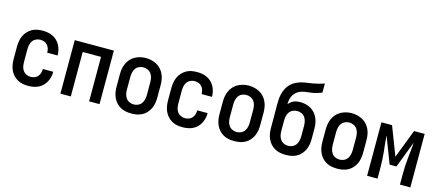

<svg xmlns="http://www.w3.org/2000/svg" viewBox="-52 -1264 4105 1802"><g transform="rotate(15 2000.0 -363.5)"><path d="M247 8Q220 8 193.5 3Q167 -2 143.5 -15.5Q120 -29 101.5 -49.5Q83 -70 72 -94.5Q61 -119 56.5 -146Q52 -173 52 -200V-320Q52 -347 56.5 -374Q61 -401 72 -425.5Q83 -450 101.5 -470.5Q120 -491 143.5 -504.5Q167 -518 193.5 -523Q220 -528 247 -528Q273 -528 298 -523.5Q323 -519 346 -508Q369 -497 387.5 -479Q406 -461 418 -438.5Q430 -416 436 -391Q442 -366 442 -341Q442 -341 442 -340.5Q442 -340 442 -339H341Q341 -339 341 -339.5Q341 -340 341 -340Q341 -360 335.5 -378.5Q330 -397 317 -412Q304 -427 285.5 -433.5Q267 -440 247 -440Q226 -440 206 -430.5Q186 -421 173.5 -403Q161 -385 157 -363.5Q153 -342 153 -320V-200Q153 -178 157 -156.5Q161 -135 173.5 -117Q186 -99 206 -89.5Q226 -80 247 -80Q267 -80 285.5 -86.5Q304 -93 317 -108Q330 -123 335.5 -141.5Q341 -160 341 -180Q341 -180 341 -180.5Q341 -181 341 -181H442Q442 -180 442 -179.5Q442 -179 442 -179Q442 -154 436 -129Q430 -104 418 -81.5Q406 -59 387.5 -41Q369 -23 346 -12Q323 -1 298 3.5Q273 8 247 8Z M560 0V-520H940V0H839V-432H661V0Z M1250 8Q1223 8 1196 3Q1169 -2 1145 -15Q1121 -28 1102.5 -48.5Q1084 -69 1072.5 -94Q1061 -119 1056.5 -146Q1052 -173 1052 -200V-320Q1052 -347 1056.5 -374Q1061 -401 1072.5 -426Q1084 -451 1102.5 -471.5Q1121 -492 1145 -505Q1169 -518 1196 -524.5Q1223 -531 1250 -531Q1277 -531 1304 -524.5Q1331 -518 1355 -505Q1379 -492 1397.5 -471.5Q1416 -451 1427.5 -426Q1439 -401 1443.5 -374Q1448 -347 1448 -320V-200Q1448 -173 1443.5 -146Q1439 -119 1427.5 -94Q1416 -69 1397.5 -48.5Q1379 -28 1355 -15Q1331 -2 1304 3Q1277 8 1250 8ZM1250 -80Q1272 -80 1292.5 -89.5Q1313 -99 1325.5 -117Q1338 -135 1342.5 -156.5Q1347 -178 1347 -200V-320Q1347 -342 1342.5 -364Q1338 -386 1325 -404Q1312 -422 1291.5 -431Q1271 -440 1249 -440Q1227 -440 1206.5 -430.5Q1186 -421 1174 -403Q1162 -385 1157.5 -363.5Q1153 -342 1153 -320V-200Q1153 -178 1157.5 -156.5Q1162 -135 1174.5 -117Q1187 -99 1207.5 -89.5Q1228 -80 1250 -80Z M1747 8Q1720 8 1693.5 3Q1667 -2 1643.5 -15.5Q1620 -29 1601.5 -49.5Q1583 -70 1572 -94.5Q1561 -119 1556.5 -146Q1552 -173 1552 -200V-320Q1552 -347 1556.5 -374Q1561 -401 1572 -425.5Q1583 -450 1601.5 -470.5Q1620 -491 1643.5 -504.5Q1667 -518 1693.5 -523Q1720 -528 1747 -528Q1773 -528 1798 -523.5Q1823 -519 1846 -508Q1869 -497 1887.5 -479Q1906 -461 1918 -438.5Q1930 -416 1936 -391Q1942 -366 1942 -341Q1942 -341 1942 -340.5Q1942 -340 1942 -339H1841Q1841 -339 1841 -339.5Q1841 -340 1841 -340Q1841 -360 1835.5 -378.5Q1830 -397 1817 -412Q1804 -427 1785.5 -433.5Q1767 -440 1747 -440Q1726 -440 1706 -430.5Q1686 -421 1673.5 -403Q1661 -385 1657 -363.5Q1653 -342 1653 -320V-200Q1653 -178 1657 -156.5Q1661 -135 1673.5 -117Q1686 -99 1706 -89.5Q1726 -80 1747 -80Q1767 -80 1785.5 -86.5Q1804 -93 1817 -108Q1830 -123 1835.5 -141.5Q1841 -160 1841 -180Q1841 -180 1841 -180.5Q1841 -181 1841 -181H1942Q1942 -180 1942 -179.5Q1942 -179 1942 -179Q1942 -154 1936 -129Q1930 -104 1918 -81.5Q1906 -59 1887.5 -41Q1869 -23 1846 -12Q1823 -1 1798 3.5Q1773 8 1747 8Z M2250 8Q2223 8 2196 3Q2169 -2 2145 -15Q2121 -28 2102.5 -48.5Q2084 -69 2072.5 -94Q2061 -119 2056.5 -146Q2052 -173 2052 -200V-320Q2052 -347 2056.5 -374Q2061 -401 2072.5 -426Q2084 -451 2102.5 -471.5Q2121 -492 2145 -505Q2169 -518 2196 -524.5Q2223 -531 2250 -531Q2277 -531 2304 -524.5Q2331 -518 2355 -505Q2379 -492 2397.5 -471.5Q2416 -451 2427.5 -426Q2439 -401 2443.5 -374Q2448 -347 2448 -320V-200Q2448 -173 2443.5 -146Q2439 -119 2427.5 -94Q2416 -69 2397.5 -48.5Q2379 -28 2355 -15Q2331 -2 2304 3Q2277 8 2250 8ZM2250 -80Q2272 -80 2292.5 -89.5Q2313 -99 2325.5 -117Q2338 -135 2342.5 -156.5Q2347 -178 2347 -200V-320Q2347 -342 2342.5 -364Q2338 -386 2325 -404Q2312 -422 2291.5 -431Q2271 -440 2249 -440Q2227 -440 2206.5 -430.5Q2186 -421 2174 -403Q2162 -385 2157.5 -363.5Q2153 -342 2153 -320V-200Q2153 -178 2157.5 -156.5Q2162 -135 2174.5 -117Q2187 -99 2207.5 -89.5Q2228 -80 2250 -80Z M2750 8Q2723 8 2696 3Q2669 -2 2645 -15Q2621 -28 2602.5 -48.5Q2584 -69 2572.5 -94Q2561 -119 2556.5 -146Q2552 -173 2552 -200V-298Q2552 -330 2551.5 -361.5Q2551 -393 2551 -424Q2551 -453 2553 -481Q2555 -509 2562 -536Q2569 -563 2582.5 -588.5Q2596 -614 2616 -633.5Q2636 -653 2661 -666Q2686 -679 2713.5 -686.5Q2741 -694 2769 -697.5Q2797 -701 2824.5 -706Q2852 -711 2879.5 -718Q2907 -725 2933 -735V-647Q2912 -637 2888.5 -630Q2865 -623 2841 -619Q2817 -615 2793 -613Q2769 -611 2745.5 -604.5Q2722 -598 2701.5 -584.5Q2681 -571 2668 -550.5Q2655 -530 2649.5 -506.5Q2644 -483 2644 -458Q2644 -458 2644 -457Q2644 -456 2644 -456Q2654 -468 2666.5 -478.5Q2679 -489 2693.5 -495Q2708 -501 2723.5 -503.5Q2739 -506 2755 -506Q2782 -506 2808.5 -500Q2835 -494 2858 -481Q2881 -468 2899 -447.5Q2917 -427 2928 -402.5Q2939 -378 2943.5 -351.5Q2948 -325 2948 -298V-200Q2948 -173 2943.5 -146Q2939 -119 2927.5 -94Q2916 -69 2897.5 -48.5Q2879 -28 2855 -15Q2831 -2 2804 3Q2777 8 2750 8ZM2750 -80Q2772 -80 2792.5 -89.5Q2813 -99 2825.5 -117Q2838 -135 2842.5 -156.5Q2847 -178 2847 -200V-298Q2847 -320 2842.5 -341.5Q2838 -363 2826 -381Q2814 -399 2793.5 -408.5Q2773 -418 2751 -418Q2729 -418 2708.5 -409Q2688 -400 2675 -382Q2662 -364 2657.5 -342Q2653 -320 2653 -298V-200Q2653 -178 2657.5 -156.5Q2662 -135 2674.5 -117Q2687 -99 2707.5 -89.5Q2728 -80 2750 -80Z M3250 8Q3223 8 3196 3Q3169 -2 3145 -15Q3121 -28 3102.5 -48.5Q3084 -69 3072.5 -94Q3061 -119 3056.5 -146Q3052 -173 3052 -200V-320Q3052 -347 3056.5 -374Q3061 -401 3072.5 -426Q3084 -451 3102.5 -471.5Q3121 -492 3145 -505Q3169 -518 3196 -524.5Q3223 -531 3250 -531Q3277 -531 3304 -524.5Q3331 -518 3355 -505Q3379 -492 3397.5 -471.5Q3416 -451 3427.5 -426Q3439 -401 3443.5 -374Q3448 -347 3448 -320V-200Q3448 -173 3443.5 -146Q3439 -119 3427.5 -94Q3416 -69 3397.5 -48.5Q3379 -28 3355 -15Q3331 -2 3304 3Q3277 8 3250 8ZM3250 -80Q3272 -80 3292.5 -89.5Q3313 -99 3325.5 -117Q3338 -135 3342.5 -156.5Q3347 -178 3347 -200V-320Q3347 -342 3342.5 -364Q3338 -386 3325 -404Q3312 -422 3291.5 -431Q3271 -440 3249 -440Q3227 -440 3206.5 -430.5Q3186 -421 3174 -403Q3162 -385 3157.5 -363.5Q3153 -342 3153 -320V-200Q3153 -178 3157.5 -156.5Q3162 -135 3174.5 -117Q3187 -99 3207.5 -89.5Q3228 -80 3250 -80Z M3540 0V-520H3643L3750 -242L3857 -520H3960V0H3859V-104Q3859 -143 3861 -182Q3863 -221 3867 -259.5Q3871 -298 3875.5 -336.5Q3880 -375 3882 -414L3783 -156H3717L3618 -414Q3620 -375 3624.5 -336.5Q3629 -298 3633 -259.5Q3637 -221 3639 -182Q3641 -143 3641 -104V0Z"/></g></svg>

Font: Zed Mono Semibold
Style: Regular
Weight: 600
Monospace: yes
Designer: Belleve Invis
Foundry: Belleve Invis
Version: Version 1.0.0; ttfautohint (v1.8.4)